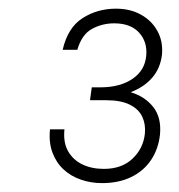

<svg xmlns="http://www.w3.org/2000/svg" viewBox="-20 -648 402 432"><path d="M209.5 -236Q184.5 -236 162 -243.8Q139.5 -251.5 123 -266.8Q106.5 -282 98 -304.8Q89.5 -327.5 92.5 -357H125Q122 -327.5 133.2 -307.8Q144.5 -288 165.5 -278Q186.5 -268 213.5 -268Q254 -268 278.2 -291Q302.5 -314 306 -347.5Q308 -368.5 300 -385.5Q292 -402.5 272 -412.5Q252 -422.5 218.5 -422.5H182.5L186.5 -451.5H206Q250 -451.5 278 -470.5Q306 -489.5 309 -522.5Q312 -553.5 293 -574.5Q274 -595.5 237 -595.5Q210 -595.5 187 -583Q164 -570.5 154 -536H121Q132.5 -586 165.8 -607.2Q199 -628.5 241 -628.5Q273 -628.5 297.2 -615Q321.5 -601.5 334.2 -578.2Q347 -555 344.5 -525.5Q341 -495 323 -473.8Q305 -452.5 274 -440.5Q306 -431 324.8 -407.2Q343.5 -383.5 340 -345.5Q336.5 -313 320 -288.2Q303.5 -263.5 275.5 -249.8Q247.5 -236 209.5 -236Z"/></svg>

Font: Karla Light
Style: Italic
Weight: 300
Italic angle: -8°
Designer: Jonathan Pinhorn
Version: Version 2.004;gftools[0.9.33]